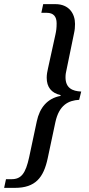

<svg xmlns="http://www.w3.org/2000/svg" viewBox="-67 -780 432 929"><path d="M-47 129H5C104 129 144 80 164 -15L201 -189C219 -272 264 -294 316 -297L326 -337C283 -339 250 -354 250 -406C250 -420 252 -430 255 -443L291 -618C295 -636 296 -649 296 -664C296 -714 267 -760 201 -760H142L133 -718H159C192 -718 207 -700 207 -667C207 -644 205 -630 201 -612L165 -448C162 -434 159 -420 159 -404C159 -359 181 -330 226 -320V-316C162 -304 125 -259 111 -193L74 -19C57 59 36 87 -11 87H-38Z"/></svg>

Font: Noto Serif Tamil ExtraCondensed
Style: Italic
Weight: 400
Width: 2
Italic angle: -12°
Designer: Indian Type Foundry, Tom Grace, and the Monotype Design Team
Foundry: Monotype Imaging Inc.
Version: Version 2.003